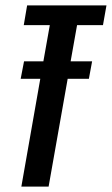

<svg xmlns="http://www.w3.org/2000/svg" viewBox="-20 -695 416 715"><path d="M57 -401.5 69.5 -466.5H141.5L165.5 -601.5H68.5L81 -675H376.5L363.5 -601.5H267L243 -466.5H323L311 -401.5H232L161 0H59.5L130 -401.5Z"/></svg>

Font: Anybody Condensed Medium
Style: Italic
Weight: 500
Width: 3
Italic angle: -10°
Designer: Tyler Finck
Foundry: Etcetera Type Company
Version: Version 1.010; ttfautohint (v1.8.3) -l 8 -r 50 -G 200 -x 14 